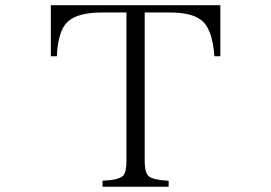

<svg xmlns="http://www.w3.org/2000/svg" viewBox="-20 -770 1040 736"><path d="M174.8 -750H824.7V-554.2H801.8Q793.9 -663.1 749.5 -694.3Q712.9 -722.2 628.9 -722.2H534.7V-154.3Q534.7 -105.5 551.8 -93.3Q568.8 -80.1 626.5 -77.1V-54.2H373V-77.1Q436 -80.1 451.7 -96.2Q464.8 -109.4 464.8 -154.3V-722.2H370.6Q261.7 -722.2 228 -673.3Q202.1 -637.2 197.8 -554.2H174.8Z"/></svg>

Font: I.Ming
Style: Regular
Weight: 400
Designer: Ichiten Fonts Project
Version: Version 5.10 Mar 24, 2018